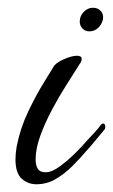

<svg xmlns="http://www.w3.org/2000/svg" viewBox="-20 -476 292 496"><path d="M211 -395Q200 -395 193 -402.5Q186 -410 186 -420Q186 -435 196.5 -445.5Q207 -456 220 -456Q233 -456 240.5 -447.5Q248 -439 246 -426Q243 -413 233.5 -404Q224 -395 211 -395ZM74 0Q52 0 36 -14.5Q20 -29 20 -64Q20 -79 23 -97Q32 -144 52.5 -187Q73 -230 92.5 -261.5Q112 -293 118 -303Q123 -313 144 -322.5Q165 -332 179 -332Q191 -332 191 -324Q191 -317 186 -311Q171 -287 151.5 -256.5Q132 -226 114 -192Q96 -158 84 -125Q72 -92 72 -64Q72 -49 77.5 -40Q83 -31 98 -31Q114 -31 135 -46.5Q156 -62 175.5 -81.5Q195 -101 204 -112Q214 -123 223.5 -133Q233 -143 241 -154Q244 -157 246 -157Q252 -157 252 -148Q252 -143 248 -139Q237 -126 226 -112.5Q215 -99 203 -86Q187 -67 167 -47Q147 -27 124 -13.5Q101 0 74 0Z"/></svg>

Font: Birthstone
Style: Regular
Weight: 400
Designer: Robert E. Leuschke
Foundry: Robert E. Leuschke
Version: Version 1.013; ttfautohint (v1.8.3)